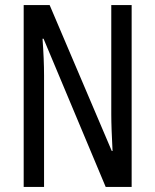

<svg xmlns="http://www.w3.org/2000/svg" viewBox="-20 -800 609 754"><path d="M497 -66V-780H417V-352C417 -314 419 -266 422 -207H419L175 -780H73V-66H153V-504C153 -545 151 -593 147 -648H151L395 -66Z"/></svg>

Font: Noto Sans Malayalam UI ExtraCondensed
Style: Regular
Weight: 400
Width: 2
Designer: Jelle Bosma - Monotype Design Team
Foundry: Monotype Imaging Inc.
Version: Version 2.104